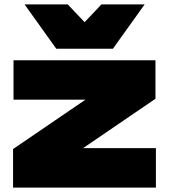

<svg xmlns="http://www.w3.org/2000/svg" viewBox="-20 -847 763 867"><path d="M490 -627H234L91 -827H286L362 -747L438 -827H633ZM39 0V-174L366 -397H41V-575H682V-401L355 -178H684V0Z"/></svg>

Font: Bounded
Style: Regular
Weight: 900
Designer: Vlad Churkin
Version: Version 1.0